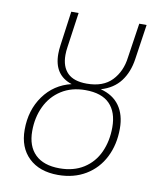

<svg xmlns="http://www.w3.org/2000/svg" viewBox="-84 -800 727 876"><g transform="rotate(10 280.0 -362.0)"><path d="M369 -409Q427 -394 456.5 -352.5Q486 -311 486 -247Q486 -173 456.5 -114.5Q427 -56 372 -23Q317 10 244 10Q158 10 108.5 -37.5Q59 -85 59 -167Q59 -258 106.5 -324Q154 -390 234 -409Q150 -436 150 -534Q150 -553 153 -574L175 -734H209L186 -572Q183 -553 183 -535Q183 -481 212 -452Q241 -423 301 -423Q377 -423 417.5 -465.5Q458 -508 466 -574L490 -734H524L500 -572Q491 -510 459 -468Q427 -426 369 -409ZM301 -393Q237 -393 190 -363Q143 -333 118.5 -281.5Q94 -230 94 -167Q94 -97 133 -59Q172 -21 246 -21Q311 -21 357.5 -50.5Q404 -80 427.5 -131.5Q451 -183 451 -247Q451 -317 414 -355Q377 -393 301 -393Z"/></g></svg>

Font: FiraGO UltraLight
Style: Italic
Weight: 200
Italic angle: -8°
Designer: bBox Type GmbH
Foundry: bBox Type GmbH
Version: Version 1.001